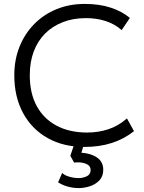

<svg xmlns="http://www.w3.org/2000/svg" viewBox="-20 -735 736 980"><path d="M412 15Q303.5 15 222.8 -30.5Q142 -76 97.5 -158.5Q53 -241 53 -350.5Q53 -430 79.5 -496.2Q106 -562.5 154.2 -611.8Q202.5 -661 268.2 -688Q334 -715 412.5 -715Q487 -715 544.5 -696.2Q602 -677.5 643 -643.5L601 -581.5Q565.5 -612.5 519.5 -627.5Q473.5 -642.5 418.5 -642.5Q353.5 -642.5 300.8 -622Q248 -601.5 210.2 -563.8Q172.5 -526 152.2 -472.2Q132 -418.5 132 -351Q132 -258 168 -192.8Q204 -127.5 269.8 -93Q335.5 -58.5 424.5 -58.5Q481.5 -58.5 532.8 -75.2Q584 -92 628 -130.5L664 -65.5Q612 -24.5 549.2 -4.8Q486.5 15 412 15ZM383.5 225Q352 225 325 217.2Q298 209.5 276.5 195.5L297.5 147.5Q307.5 159 332.2 166.5Q357 174 381 174Q403 174 422.8 164.8Q442.5 155.5 442.5 133Q442.5 109 416 99.8Q389.5 90.5 358.5 95L339 60.5L366 -20H414.5L395.5 44.5Q444 47.5 475.5 69.2Q507 91 507 131.5Q507 165.5 486.8 186.2Q466.5 207 437.8 216Q409 225 383.5 225Z"/></svg>

Font: Geologica Cursive ExtraLight
Style: Regular
Weight: 250
Designer: Sindre Bremnes, Frode Helland
Foundry: Monokrom Skriftforlag AS
Version: Version 1.010;gftools[0.9.28]